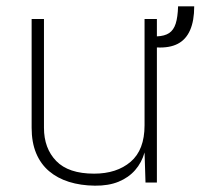

<svg xmlns="http://www.w3.org/2000/svg" viewBox="-20 -577 634 607"><path d="M280 10Q235 9.5 198.2 -2Q161.5 -13.5 135 -36Q108.5 -58.5 94.2 -92.8Q80 -127 80 -173V-517H119V-173Q119 -108 157.8 -68Q196.5 -28 277.5 -28Q349 -28 393 -65.5Q437 -103 437 -181V-517H476V-462Q500.5 -463 514.8 -472.5Q529 -482 535.5 -502.5Q542 -523 543 -557H594Q594 -511.5 581 -481.8Q568 -452 542 -438.5Q516 -425 476 -427V0H440L437 -95Q428 -63 407.2 -39.2Q386.5 -15.5 354.8 -2.5Q323 10.5 280 10Z"/></svg>

Font: Public Sans Thin Thin
Style: Regular
Weight: 250
Version: Version 2.001